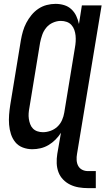

<svg xmlns="http://www.w3.org/2000/svg" viewBox="-20 -763 545 992"><path d="M435 209Q410 209 386.5 205Q363 201 342.5 191Q322 181 306 164.5Q290 148 282 126.5Q274 105 273 81Q272 57 276 32L295 -77Q283 -58 266.5 -41.5Q250 -25 230.5 -13.5Q211 -2 189.5 3Q168 8 147 8Q121 8 97.5 -1Q74 -10 59 -28.5Q44 -47 36.5 -70.5Q29 -94 27 -119Q25 -144 27 -170Q29 -196 33 -221L88 -556Q92 -579 98.5 -601.5Q105 -624 116 -645Q127 -666 142.5 -685Q158 -704 178 -717.5Q198 -731 221 -737Q244 -743 267 -743Q290 -743 311.5 -736.5Q333 -730 349 -715Q365 -700 374 -680.5Q383 -661 388 -639L403 -735H505L378 32Q375 48 376 64.5Q377 81 384 94Q391 107 404.5 114Q418 121 435 121H475V209ZM202 -80Q221 -80 241 -87Q261 -94 276.5 -108.5Q292 -123 300.5 -142.5Q309 -162 312 -181L367 -516Q370 -532 371 -548Q372 -564 370.5 -579Q369 -594 364 -608.5Q359 -623 349 -634Q339 -645 324.5 -650Q310 -655 294 -655Q274 -655 253.5 -646Q233 -637 219 -620Q205 -603 198 -582.5Q191 -562 187 -542L132 -207Q129 -192 128 -177.5Q127 -163 129 -149Q131 -135 136 -121.5Q141 -108 150.5 -98.5Q160 -89 173.5 -84.5Q187 -80 202 -80Z"/></svg>

Font: Iosevka SS04 Semibold Oblique
Style: Regular
Weight: 600
Italic angle: -9°
Monospace: yes
Designer: Belleve Invis
Foundry: Belleve Invis
Version: Version 19.0.0; ttfautohint (v1.8.4)